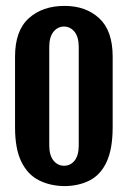

<svg xmlns="http://www.w3.org/2000/svg" viewBox="-20 -618 433 651"><path d="M197 13Q148 12 110.5 -7.5Q73 -27 52 -70.5Q31 -114 31 -186V-426Q31 -514 77.5 -556Q124 -598 199 -598Q271 -598 316.5 -556Q362 -514 362 -426V-187Q362 -113 341.5 -69Q321 -25 283.5 -6Q246 13 197 13ZM197 -56Q219 -56 233 -73.5Q247 -91 247 -126V-458Q247 -493 232.5 -510.5Q218 -528 197 -528Q176 -528 161.5 -510.5Q147 -493 147 -458V-126Q147 -91 161.5 -73.5Q176 -56 197 -56Z"/></svg>

Font: Alumni Sans Thin
Style: Bold
Weight: 700
Version: Version 1.018